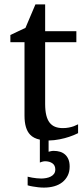

<svg xmlns="http://www.w3.org/2000/svg" viewBox="-20 -623 380 868"><path d="M294.9 129.9Q294.9 153.3 286.1 170.9Q277.3 188.5 262 200.7Q246.6 212.9 225.3 219Q204.1 225.1 178.7 225.1Q165.5 225.1 152.6 223.6Q139.6 222.2 128.9 220.2Q116.2 218.3 105 214.8V175.8Q115.2 178.2 126 180.2Q135.3 181.6 145.8 182.9Q156.2 184.1 166 184.1Q177.7 184.1 189.2 181.9Q200.7 179.7 209.7 175Q218.8 170.4 224.4 162.6Q230 154.8 230 143.1Q230 124.5 216.8 115.2Q203.6 106 183.1 106Q179.2 106 175.3 106.9Q171.4 107.9 168 108.9L160.2 111.8V8.3Q131.8 2.4 116.2 -14.2Q90.8 -40.5 90.8 -100.1V-432.1H26.9V-464.8L95.2 -497.1L140.1 -603H184.1V-481.9H325.2V-432.1H184.1V-152.8Q184.1 -123 189.2 -102.3Q194.3 -81.5 204.3 -68.6Q214.4 -55.7 229.2 -49.8Q244.1 -43.9 264.2 -43.9Q278.8 -43.9 291.3 -46.4Q303.7 -48.8 313 -52.2Q323.7 -56.2 333 -61V-21Q314.5 -11.7 292.5 -4.4Q273.9 2 249.5 6.8Q225.6 11.7 199.7 12.2V63Q205.1 62 210 60.5Q214.8 59.1 223.1 59.1Q238.3 59.1 251.2 63Q264.2 66.9 273.9 75.4Q283.7 84 289.3 97.4Q294.9 110.8 294.9 129.9Z"/></svg>

Font: Charis SIL Phon
Style: Regular
Weight: 400
Foundry: SIL International
Version: Version 5.000